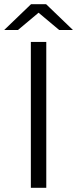

<svg xmlns="http://www.w3.org/2000/svg" viewBox="-34 -901 370 921"><path d="M114 -700H188V0H114ZM250 -757 151 -840 52 -757H-14L115 -881H187L316 -757Z"/></svg>

Font: APTA Sans Regular
Style: Regular
Weight: 400
Version: Version 7.200